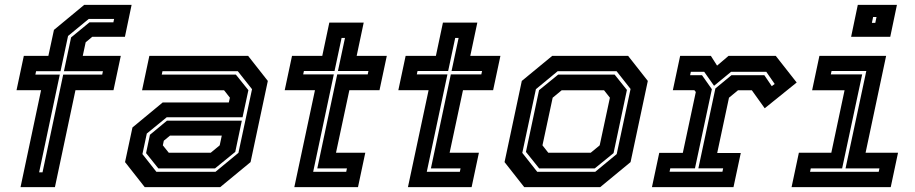

<svg xmlns="http://www.w3.org/2000/svg" viewBox="-20 -770 3765 790"><path d="M64.5 0 149 -399H48L78 -540H179L202 -647L326.5 -750H521.5L494 -618.5H359.5L332.5 -596L320.5 -540H477L447 -399H290.5L206 0ZM141 -61H155L240 -463H400.5L403.5 -477H243L272.5 -616L348 -678H446.5L449.5 -692H345L260 -622L229 -477H128.5L125.5 -463H226Z M575.5 0 494.5 -103 525 -245.5 649.5 -348.5H921.5L926 -368L902 -398.5H564.5L594.5 -540H1001L1082 -437L1011 -103L886 0ZM631.5 -77 581 -140 597 -215.5 667 -273.5H975L948 -145L864.5 -77ZM623.5 -63H866.5L961 -141L1017 -403L958.5 -477H648.5L645.5 -463H950.5L1002 -399L978 -287.5H666L584 -220.5L566 -136ZM674.5 -141.5H847L884 -172L892.5 -212H679.5L654 -191L650 -172Z M1191 0 1276 -399H1151.5L1181.5 -540H1306L1335 -677H1476.5L1447.5 -540H1571.5L1541.5 -399H1417.5L1362.5 -141.5H1483L1453 0ZM1268.5 -63H1404.5L1407.5 -77H1285.5L1367.5 -464H1493L1496 -478H1370.5L1399.5 -614H1385.5L1356.5 -478H1230.5L1227.5 -464H1353.5Z M1658.5 0 1743.5 -399H1619L1649 -540H1773.5L1802.5 -677H1944L1915 -540H2039L2009 -399H1885L1830 -141.5H1950.5L1920.5 0ZM1736 -63H1872L1875 -77H1753L1835 -464H1960.5L1963.5 -478H1838L1867 -614H1853L1824 -478H1698L1695 -464H1821Z M2137 0 2056 -103 2127 -437 2252 -540H2564.5L2645.5 -437L2574.5 -103L2449.5 0ZM2190.5 -63H2429L2517.5 -136L2574.5 -404L2517 -477H2274.5L2185 -403L2129 -141ZM2198.5 -77 2144 -145 2198 -399 2276.5 -463H2509L2559.5 -400L2504.5 -140L2427 -77ZM2236 -141.5H2410.5L2447.5 -172L2489.5 -368L2465.5 -398.5H2291L2254 -368L2212 -172Z M2662.5 0 2692.5 -141H2789.5L2843 -391.5L2837 -399H2748.5L2778.5 -540H2905L2930.5 -500L2977.5 -540H3172L3258 -430.5L3126.5 -324.5L3073.5 -398.5H3016.5L2979.5 -368L2931 -140.5H3028L2998 0ZM2735 -63.5H2952.5L2955.5 -77.5H2853.5L2923.5 -406L2989.5 -460.5H3125L3155.5 -415.5L3167.5 -424.5L3133 -474.5H2988L2918 -417L2877.5 -474.5H2822.5L2819.5 -460.5H2868.5L2909 -403L2839.5 -77.5H2738Z M3482 -618.5 3509.5 -750H3670.5L3643 -618.5ZM3567.5 -676H3581.5L3586.5 -700H3572.5ZM3237 0 3267 -141.5H3400.5L3455 -398.5H3321.5L3351.5 -540H3626L3541.5 -141.5H3675L3645 0ZM3313 -63H3595.5L3598.5 -77H3459L3544.5 -478H3401.5L3398.5 -464H3527.5L3445 -77H3316Z"/></svg>

Font: Tourney Thin
Style: Bold Italic
Weight: 700
Italic angle: -12°
Version: Version 1.015